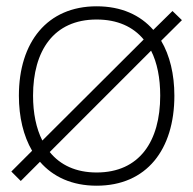

<svg xmlns="http://www.w3.org/2000/svg" viewBox="-20 -575 614 610"><path d="M46 0 107 -61C148.5 -13 209 15 287 15C446 15 534 -100 534 -271C534 -339 519.5 -399 492 -445.5L558 -511L528 -540L467 -480C425.5 -527.5 365 -555 287 -555C130 -555 40 -441 40 -271C40 -203 54.5 -143 82 -96L16 -30ZM85 -271C85 -413 150 -513 287 -513C353 -513 403 -490 436.5 -449.5L114.5 -128.5C95 -167 85 -215.5 85 -271ZM287 -27C221.5 -27 171.5 -50.5 138 -92L460 -414C479.5 -375.5 489 -327 489 -271C489 -126 423 -27 287 -27Z"/></svg>

Font: Hauora ExtraLight
Style: Regular
Weight: 200
Designer: Mikhail Sharanda
Foundry: WCYS & Co.
Version: Version 1.010